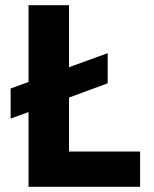

<svg xmlns="http://www.w3.org/2000/svg" viewBox="-20 -720 592 740"><path d="M21 -263 90 -288V0H520V-136H246V-344L395 -399V-515L246 -461V-700H90V-404L21 -379Z"/></svg>

Font: Fixel Display Bold
Style: Bold
Weight: 700
Designer: AlfaBravo + MacPaw
Foundry: Kyrylo Tkachov, Marchela Mozhyna, Serhii Makarenko, Maria Weinstein, Zakhar Kryvoshyya
Version: Version 1.211